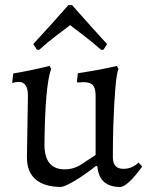

<svg xmlns="http://www.w3.org/2000/svg" viewBox="-20 -723 581 755"><path d="M356 -346.2Q356 -376 345.2 -388.2Q334 -400.4 306.2 -399.9L292 -398.9H282.2L286.1 -435.1Q380.4 -449.2 439.9 -463.9L445.8 -452.1Q432.1 -420.4 425.3 -222.7Q423.8 -165 423.8 -105Q423.8 -59.1 464.8 -59.1Q500 -59.1 524.9 -84L539.1 -67.9Q480.5 12.2 452.1 12.2Q370.1 12.2 362.8 -68.8L357.9 -70.8Q310.1 -33.2 271.5 -10.7Q232.9 11.7 219.2 12.2Q154.3 11.7 120.1 -17.6Q85.9 -46.9 85.9 -104L89.8 -347.2Q89.8 -401.4 53.2 -400.9Q45.4 -400.9 27.8 -397L32.2 -434.1Q109.9 -447.3 174.8 -463.9L181.2 -452.1Q157.2 -387.7 154.8 -154.8Q154.8 -56.6 234.9 -57.1Q270 -57.1 300.3 -76.7Q330.6 -96.2 356 -113.8ZM263.2 -703.1Q364.3 -588.9 400.9 -549.8L387.2 -527.8L377.9 -526.9Q342.8 -557.6 309.6 -583Q276.4 -608.4 255.9 -624Q234.4 -607.9 202.1 -583.5Q169.9 -559.1 133.8 -526.9L125 -527.8L110.8 -549.8Q196.8 -643.1 249 -703.1Z"/></svg>

Font: Alegreya-Regular
Style: Regular
Weight: 400
Designer: Juan Pablo del Peral
Foundry: Juan Pablo del Peral
Version: Version 1.003